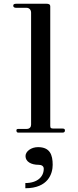

<svg xmlns="http://www.w3.org/2000/svg" viewBox="-20 -706 413 1022"><path d="M114.9 296C236.6 296 260.4 217.8 260.4 171.3C260.4 118.8 246.5 77.2 182.2 77.2C145.5 77.2 115.8 100 115.8 124.8C115.8 154.5 145.5 171.3 186.1 171.3C200 171.3 212.9 177.2 212.9 192.1C212.9 235.6 178.2 268.3 114.9 268.3ZM77.2 0H311.9C321.8 0 325.7 -4 325.7 -11.9C325.7 -18.8 321.8 -21.8 311.9 -21.8H266.3C253.5 -21.8 247.5 -22.8 247.5 -35.6V-671.3C247.5 -683.2 239.6 -686.1 226.7 -686.1H68.3C54.5 -686.1 50.5 -683.2 50.5 -675.2C50.5 -667.3 57.4 -664.4 67.3 -664.4H121.8C134.7 -664.4 145.5 -654.5 145.5 -638.6V-42.6C145.5 -31.7 139.6 -19.8 121.8 -19.8H81.2C71.3 -19.8 67.3 -18.8 67.3 -11.9C67.3 -4 71.3 0 77.2 0Z"/></svg>

Font: Biblismive
Style: Regular
Weight: 400
Designer: Susan Drake
Foundry: Susan Drake
Version: Version 1.0; ttfautohint (v1.8.4.7-5d5b)